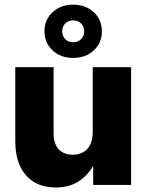

<svg xmlns="http://www.w3.org/2000/svg" viewBox="-20 -810 641 841"><path d="M224.1 11.2Q140.1 11.2 93.5 -42.5Q46.9 -96.2 46.9 -191.4V-515.6H214.8V-226.6Q214.8 -180.7 236.8 -156.5Q258.8 -132.3 298.8 -132.3Q338.4 -132.3 362.3 -157.5Q386.2 -182.6 386.2 -235.4V-515.6H554.2V0H388.2V-83.5Q362.3 -39.6 322.3 -14.2Q282.2 11.2 224.1 11.2ZM300.3 -556.2Q246.1 -556.2 210.4 -589.1Q174.8 -622.1 174.8 -672.9Q174.8 -723.6 210.4 -756.6Q246.1 -789.6 300.3 -789.6Q355 -789.6 390.6 -756.6Q426.3 -723.6 426.3 -672.9Q426.3 -622.1 390.6 -589.1Q355 -556.2 300.3 -556.2ZM300.3 -625Q321.3 -625 335 -638.4Q348.6 -651.9 348.6 -672.9Q348.6 -693.8 335 -707.3Q321.3 -720.7 300.3 -720.7Q279.8 -720.7 266.1 -707.3Q252.4 -693.8 252.4 -672.9Q252.4 -651.9 266.1 -638.4Q279.8 -625 300.3 -625Z"/></svg>

Font: Inter Display ExtraBold
Style: Regular
Weight: 800
Designer: Rasmus Andersson
Foundry: rsms
Version: Version 4.000;git-a52131595